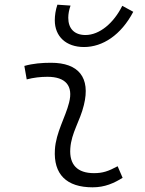

<svg xmlns="http://www.w3.org/2000/svg" viewBox="-20 -798 626 828"><path d="M487.3 -81.1C447.3 -59.6 423.3 -51.3 385.3 -51.3C314 -51.3 278.3 -87.4 283.2 -157.7C287.6 -225.6 325.2 -275.4 341.8 -345.2C371.1 -463.9 318.8 -527.3 200.2 -527.3C161.6 -527.3 123 -524.4 85 -513.7L95.2 -455.6C125 -463.4 154.8 -466.8 184.6 -466.8C262.7 -466.8 296.9 -428.2 277.8 -355C262.7 -293.9 221.2 -226.1 216.8 -153.3C210 -46.4 266.6 9.8 379.4 9.8C432.6 9.8 471.7 -8.3 508.8 -31.2ZM342.3 -595.2C422.9 -595.2 502 -647 554.7 -747.1L507.3 -772.9C470.2 -698.2 409.2 -647 348.6 -647C300.8 -647 274.4 -674.8 274.4 -721.2C274.4 -737.8 277.8 -755.9 284.2 -773.9L227.5 -777.8C219.7 -754.9 216.3 -731 216.3 -710.4C216.3 -641.1 264.6 -595.2 342.3 -595.2Z"/></svg>

Font: Cascadia Mono NF Light
Style: Italic
Weight: 300
Italic angle: -10°
Monospace: yes
Designer: Aaron Bell
Foundry: Saja Typeworks
Version: Version 2404.023